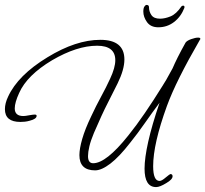

<svg xmlns="http://www.w3.org/2000/svg" viewBox="-36 -684 835 781"><path d="M599 77Q552 77 552 2Q552 -41 567 -108Q582 -175 613 -266Q583 -226 553 -183Q523 -140 494 -104Q449 -46 413 -18.5Q377 9 351 9Q287 9 287 -53Q287 -79 298.5 -119Q310 -159 335 -211Q355 -254 375.5 -291.5Q396 -329 412 -364Q433 -409 433 -439Q433 -498 359 -498Q277 -498 176 -439Q74 -378 42 -306Q24 -267 24 -243Q24 -212 59 -212Q67 -212 82 -215Q99 -218 105 -218Q113 -218 113 -213Q113 -200 85 -193Q75 -190 65 -189Q55 -188 47 -188Q-16 -188 -16 -240Q-16 -264 -3 -291Q37 -378 157 -451Q273 -522 372 -522Q470 -522 470 -442Q470 -401 442 -344Q427 -313 403 -266.5Q379 -220 346 -143Q333 -112 327.5 -88.5Q322 -65 322 -49Q322 -20 343 -20Q396 -20 486 -133Q519 -174 553.5 -224.5Q588 -275 624 -333Q629 -340 640 -359Q651 -378 666 -406Q674 -425 687 -451Q700 -477 719 -511Q725 -519 742 -525Q759 -531 770 -531Q779 -531 779 -526Q779 -524 777 -522Q729 -439 695.5 -372Q662 -305 643 -253Q587 -99 587 -8Q587 52 613 52Q622 52 638 38Q655 24 657 24Q666 24 666 33Q666 46 640 61Q614 77 599 77ZM608 -573Q577 -573 562 -594Q547 -615 547 -637Q547 -651 551.5 -657.5Q556 -664 560 -664Q570 -664 570 -655Q570 -637 580 -622.5Q590 -608 615 -608Q635 -608 658 -617.5Q681 -627 702 -658Q705 -661 709 -661Q716 -661 714 -652Q700 -616 672 -594.5Q644 -573 608 -573Z"/></svg>

Font: Corinthia
Style: Regular
Weight: 400
Designer: Robert E. Leuschke
Foundry: Robert E. Leuschke
Version: Version 1.013; ttfautohint (v1.8.3)